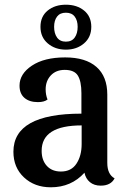

<svg xmlns="http://www.w3.org/2000/svg" viewBox="-20 -774 540 816"><path d="M337 -589.5Q306 -563 260 -563Q214 -563 183 -589.5Q152 -616 152 -660Q152 -704 182.5 -729Q213 -754 260 -754Q307 -754 337.5 -729Q368 -704 368 -660Q368 -616 337 -589.5ZM310 -660Q310 -687 297.5 -703.5Q285 -720 260 -720Q235 -720 222.5 -703.5Q210 -687 210 -660Q210 -632 222.5 -614.5Q235 -597 260 -597Q285 -597 297.5 -614.5Q310 -632 310 -660ZM339 -40Q283 22 196 22Q127 22 82 -20Q37 -62 37 -129Q37 -291 326 -291V-378Q326 -428 311 -452.5Q296 -477 255 -477Q218 -477 196 -453.5Q174 -430 174 -394Q174 -371 182 -351Q168 -340 141 -340Q105 -340 84 -358Q63 -376 63 -410Q63 -460 115.5 -495Q168 -530 257 -530Q344 -530 390 -489.5Q436 -449 436 -372V-82Q436 -33 467 -16Q451 15 408 15Q380 15 362 0Q344 -15 339 -40ZM239 -45Q283 -45 305 -78.5Q327 -112 327 -162V-241Q157 -241 157 -133Q157 -93 179 -69Q201 -45 239 -45Z"/></svg>

Font: Sansita
Style: Regular
Weight: 400
Designer: Pablo Cosgaya
Foundry: Omnibus-Type
Version: Version 1.006;hotconv 1.0.109;makeotfexe 2.5.65596